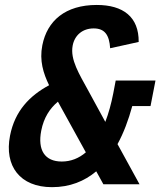

<svg xmlns="http://www.w3.org/2000/svg" viewBox="-20 -762 663 794"><path d="M448.5 -376.5C440 -333 429 -293 415.5 -258L346 -385.5C308 -455.5 269.5 -515 280.5 -573.5C288.5 -616 321 -644.5 367.5 -644.5C413 -644.5 432 -617.5 435.5 -562.5L553.5 -588.5C554.5 -692 489.5 -741.5 380 -741.5C250.5 -741.5 175 -676.5 155 -574.5C142.5 -511.5 159 -459 183 -409.5C103 -366.5 41.5 -303.5 21.5 -201C-3 -75.5 62.5 12 195 12C269 12 329 -12.5 378 -53.5L407.5 0H557L466 -166C491.5 -212.5 511.5 -266.5 527 -323.5H602.5L623 -429H458.5ZM150.5 -221.5C161 -275.5 186 -313.5 219.5 -341.5L335 -132C306.5 -107.5 273 -94 235.5 -94C165 -94 135 -141.5 150.5 -221.5Z"/></svg>

Font: Monaspace Krypton SemiBold
Style: Italic
Weight: 600
Italic angle: -11°
Designer: Riley Cran & the Lettermatic Team
Foundry: Lettermatic
Version: Version 1.101 (Monaspace Krypton)